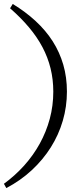

<svg xmlns="http://www.w3.org/2000/svg" viewBox="-37 -753 390 976"><path d="M-17.1 181.2Q40 139.6 86.2 88.1Q132.3 36.6 165.3 -23.2Q198.2 -83 216.1 -149.4Q233.9 -215.8 233.9 -287.1Q233.9 -349.1 220 -405.5Q206.1 -461.9 178.5 -513.9Q150.9 -565.9 109.6 -614.7Q68.4 -663.6 14.2 -710.9L27.8 -732.9Q93.3 -692.9 144.5 -645.5Q195.8 -598.1 231 -543Q266.1 -487.8 284.7 -424.1Q303.2 -360.4 303.2 -287.1Q303.2 -210.9 282.2 -139.2Q261.2 -67.4 221.4 -4.2Q181.6 59.1 124.5 112.1Q67.4 165 -4.9 203.1Z"/></svg>

Font: Simonetta
Style: Regular
Weight: 400
Version: Version 1.004